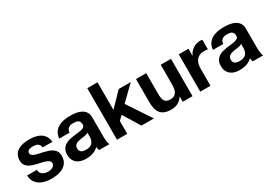

<svg xmlns="http://www.w3.org/2000/svg" viewBox="8 -1503 3226 2305"><g transform="rotate(-30 1621.0 -350.5)"><path d="M164.1 -168Q164.1 -145 173.3 -128.7Q182.6 -112.3 197.8 -101.6Q212.9 -90.8 232.7 -85.9Q252.4 -81.1 272.9 -81.1Q288.1 -81.1 304.4 -84.5Q320.8 -87.9 334.5 -95.5Q348.1 -103 357.2 -115.7Q366.2 -128.4 366.2 -147Q366.2 -163.1 355.2 -174.6Q344.2 -186 323.5 -195.1Q302.7 -204.1 272.9 -211.7Q243.2 -219.2 205.1 -227.1Q173.8 -234.4 144.3 -243.9Q114.7 -253.4 91.8 -268.8Q68.8 -284.2 54.9 -307.4Q41 -330.6 41 -365.2Q41 -414.6 60.5 -446.8Q80.1 -479 111.8 -497.6Q143.6 -516.1 184.1 -523.4Q224.6 -530.8 266.1 -530.8Q308.1 -530.8 347.4 -522.9Q386.7 -515.1 418 -496.1Q449.2 -477.1 469.5 -445.6Q489.7 -414.1 494.1 -366.2H358.9Q357.4 -386.7 349.4 -400.1Q341.3 -413.6 328.1 -421.6Q314.9 -429.7 298.1 -432.9Q281.2 -436 262.2 -436Q250 -436 236.1 -434.6Q222.2 -433.1 210.4 -428.2Q198.7 -423.3 190.9 -413.8Q183.1 -404.3 183.1 -388.2Q183.1 -369.1 197 -357.2Q210.9 -345.2 233.6 -337.4Q256.3 -329.6 285.4 -324Q314.5 -318.4 344.2 -311Q375 -303.7 404.5 -293.7Q434.1 -283.7 457 -267.3Q480 -251 493.9 -226.6Q507.8 -202.1 507.8 -166Q507.8 -114.7 487.5 -80.3Q467.3 -45.9 433.8 -25.1Q400.4 -4.4 358.2 4.4Q315.9 13.2 272 13.2Q227.1 13.2 184.1 4.4Q141.1 -4.4 107.4 -25.4Q73.7 -46.4 52.2 -81.3Q30.8 -116.2 28.8 -168Z M913.1 -252.9Q904.3 -245.1 891.1 -240.5Q877.9 -235.8 862.1 -232.9Q846.2 -230 829.1 -228Q812 -226.1 794.9 -223.1Q778.3 -220.2 763.2 -215.3Q748 -210.4 736.3 -201.9Q724.6 -193.4 717.8 -180.2Q710.9 -167 710.9 -147Q710.9 -127.4 718 -114.7Q725.1 -102.1 737.3 -94.5Q749.5 -86.9 765.1 -84Q780.8 -81.1 798.3 -81.1Q826.2 -81.1 845.5 -87.6Q864.7 -94.2 877.4 -104.7Q890.1 -115.2 897.2 -128.4Q904.3 -141.6 908 -155Q911.6 -168.5 912.4 -180.2Q913.1 -191.9 913.1 -200.2ZM585 -357.9Q587.9 -407.7 610.1 -440.9Q632.3 -474.1 666.3 -494.1Q700.2 -514.2 742.4 -522.5Q784.7 -530.8 828.1 -530.8Q854 -530.8 880.9 -528.6Q907.7 -526.4 932.9 -520.3Q958 -514.2 980.2 -503.7Q1002.4 -493.2 1019 -476.8Q1035.6 -460.4 1045.4 -437.5Q1055.2 -414.6 1055.2 -383.8V-115.2Q1055.2 -97.7 1056.2 -80.3Q1057.1 -63 1059.3 -47.9Q1061.5 -32.7 1064.9 -20.3Q1068.4 -7.8 1073.2 0H929.2Q925.3 -12.2 922.6 -24.7Q919.9 -37.1 918.9 -49.8Q902.3 -32.2 881.8 -20.3Q861.3 -8.3 839.1 -0.7Q816.9 6.8 793 10Q769 13.2 745.1 13.2Q708 13.2 675.8 4.2Q643.6 -4.9 619.9 -23.9Q596.2 -43 582.8 -72Q569.3 -101.1 569.3 -141.1Q569.8 -185.1 585 -213.4Q600.1 -241.7 624.8 -259Q649.4 -276.4 680.7 -284.9Q711.9 -293.5 744.1 -298.1Q776.4 -302.7 807.4 -305.9Q838.4 -309.1 862.1 -315.2Q885.7 -321.3 899.9 -332.8Q914.1 -344.2 913.1 -366.2Q913.1 -388.7 905.8 -402.3Q898.4 -416 886 -423.6Q873.5 -431.2 856.7 -433.6Q839.8 -436 821.3 -436Q778.8 -436 754.9 -418.2Q731 -400.4 727.1 -357.9Z M1320.3 -713.9V-331.1L1499.5 -517.1H1667.5L1472.2 -327.1L1689.5 0H1517.1L1375.5 -231L1320.3 -178.2V0H1178.2V-713.9Z M2089.4 0V-71.8H2086.4Q2073.2 -49.3 2055.2 -33.2Q2037.1 -17.1 2016.6 -6.8Q1996.1 3.4 1973.6 8.3Q1951.2 13.2 1928.7 13.2Q1872.1 13.2 1835.4 -1.7Q1798.8 -16.6 1777.6 -44.4Q1756.3 -72.3 1748 -111.6Q1739.7 -150.9 1739.7 -199.2V-517.1H1881.3V-225.1Q1881.3 -193.4 1886 -169.4Q1890.6 -145.5 1901.4 -129.6Q1912.1 -113.8 1929.7 -106Q1947.3 -98.1 1972.7 -98.1Q2001.5 -98.1 2022.2 -106.4Q2043 -114.7 2056.4 -132.8Q2069.8 -150.9 2076.2 -178.7Q2082.5 -206.5 2082.5 -246.1V-517.1H2224.6V0Z M2467.3 -517.1V-420.9H2469.2Q2479.5 -445.3 2496.6 -465.6Q2513.7 -485.8 2535.4 -500.2Q2557.1 -514.6 2582.5 -522.7Q2607.9 -530.8 2634.3 -530.8Q2641.1 -530.8 2649.2 -529.5Q2657.2 -528.3 2665.5 -525.9V-394Q2655.8 -396.5 2641.4 -397.7Q2627 -398.9 2614.3 -398.9Q2574.7 -398.9 2548.1 -386Q2521.5 -373 2504.9 -350.6Q2488.3 -328.1 2481.2 -297.9Q2474.1 -267.6 2474.1 -232.9V0H2332.5V-517.1Z M3043.5 -252.9Q3034.7 -245.1 3021.5 -240.5Q3008.3 -235.8 2992.4 -232.9Q2976.6 -230 2959.5 -228Q2942.4 -226.1 2925.3 -223.1Q2908.7 -220.2 2893.6 -215.3Q2878.4 -210.4 2866.7 -201.9Q2855 -193.4 2848.1 -180.2Q2841.3 -167 2841.3 -147Q2841.3 -127.4 2848.4 -114.7Q2855.5 -102.1 2867.7 -94.5Q2879.9 -86.9 2895.5 -84Q2911.1 -81.1 2928.7 -81.1Q2956.5 -81.1 2975.8 -87.6Q2995.1 -94.2 3007.8 -104.7Q3020.5 -115.2 3027.6 -128.4Q3034.7 -141.6 3038.3 -155Q3042 -168.5 3042.7 -180.2Q3043.5 -191.9 3043.5 -200.2ZM2715.3 -357.9Q2718.3 -407.7 2740.5 -440.9Q2762.7 -474.1 2796.6 -494.1Q2830.6 -514.2 2872.8 -522.5Q2915 -530.8 2958.5 -530.8Q2984.4 -530.8 3011.2 -528.6Q3038.1 -526.4 3063.2 -520.3Q3088.4 -514.2 3110.6 -503.7Q3132.8 -493.2 3149.4 -476.8Q3166 -460.4 3175.8 -437.5Q3185.5 -414.6 3185.5 -383.8V-115.2Q3185.5 -97.7 3186.5 -80.3Q3187.5 -63 3189.7 -47.9Q3191.9 -32.7 3195.3 -20.3Q3198.7 -7.8 3203.6 0H3059.6Q3055.7 -12.2 3053 -24.7Q3050.3 -37.1 3049.3 -49.8Q3032.7 -32.2 3012.2 -20.3Q2991.7 -8.3 2969.5 -0.7Q2947.3 6.8 2923.3 10Q2899.4 13.2 2875.5 13.2Q2838.4 13.2 2806.2 4.2Q2773.9 -4.9 2750.2 -23.9Q2726.6 -43 2713.1 -72Q2699.7 -101.1 2699.7 -141.1Q2700.2 -185.1 2715.3 -213.4Q2730.5 -241.7 2755.1 -259Q2779.8 -276.4 2811 -284.9Q2842.3 -293.5 2874.5 -298.1Q2906.7 -302.7 2937.7 -305.9Q2968.8 -309.1 2992.4 -315.2Q3016.1 -321.3 3030.3 -332.8Q3044.4 -344.2 3043.5 -366.2Q3043.5 -388.7 3036.1 -402.3Q3028.8 -416 3016.4 -423.6Q3003.9 -431.2 2987.1 -433.6Q2970.2 -436 2951.7 -436Q2909.2 -436 2885.3 -418.2Q2861.3 -400.4 2857.4 -357.9Z"/></g></svg>

Font: XB Khoramshahr
Style: Bold
Weight: 700
Designer: Behnam
Foundry: Irmug
Version: Version 8.005 2009